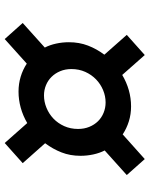

<svg xmlns="http://www.w3.org/2000/svg" viewBox="72 -786 644 828"><g transform="rotate(90 394.0 -372.0)"><path d="M162.1 -347.2Q162.1 -391.6 176.5 -429.2Q190.9 -466.8 215.8 -500L130.4 -596.7L217.3 -674.3L303.2 -577.1Q334.5 -595.7 368.9 -605.5Q403.3 -615.2 439 -615.2Q472.7 -615.2 503.2 -605.7Q533.7 -596.2 559.6 -579.1L666 -674.3L734.9 -596.7L628.9 -501.5Q640.1 -479.5 646 -452.4Q651.9 -425.3 651.9 -397Q651.9 -352.5 637.2 -315.2Q622.6 -277.8 597.7 -244.6L683.6 -147.9L596.7 -70.3L510.7 -167.5Q479 -148.9 444.6 -139.4Q410.2 -129.9 375 -129.9Q341.3 -129.9 310.8 -139.2Q280.3 -148.4 254.4 -165.5L148.4 -70.3L79.1 -147.9L185.1 -243.2Q173.8 -265.1 168 -292Q162.1 -318.8 162.1 -347.2ZM277.8 -357.9Q277.8 -331.5 286.9 -309.8Q295.9 -288.1 311.3 -272.5Q326.7 -256.8 347.4 -248.3Q368.2 -239.7 391.6 -239.7Q418.9 -239.7 445.1 -250.5Q471.2 -261.2 491.5 -280.5Q511.7 -299.8 523.9 -326.9Q536.1 -354 536.1 -386.7Q536.1 -413.1 527.1 -435.1Q518.1 -457 502.7 -472.7Q487.3 -488.3 466.3 -496.8Q445.3 -505.4 421.9 -505.4Q394.5 -505.4 368.7 -494.6Q342.8 -483.9 322.5 -464.4Q302.2 -444.8 290 -417.7Q277.8 -390.6 277.8 -357.9Z"/></g></svg>

Font: Proza Libre
Style: Bold Italic
Weight: 700
Designer: Jasper de Waard
Foundry: Jasper de Waard
Version: Version 1.000; ttfautohint (v1.4.1.8-43bc)